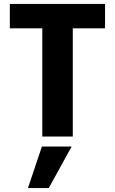

<svg xmlns="http://www.w3.org/2000/svg" viewBox="-20 -694 584 976"><path d="M122 262 193 51H344L228 262ZM514 -674V-550H350V0H195V-550H30V-674Z"/></svg>

Font: Hind Bold
Style: Regular
Weight: 700
Designer: Manushi Parikh, Satya Rajpurohit
Foundry: Indian Type Foundry
Version: Version 1.201;PS 1.0;hotconv 1.0.78;makeotf.lib2.5.61930; tt